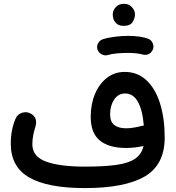

<svg xmlns="http://www.w3.org/2000/svg" viewBox="-20 -922 908 991"><path d="M562 -847.2Q562 -868.7 577.9 -885.5Q593.8 -902.3 618.7 -902.3Q636.2 -902.3 648.4 -895Q660.6 -887.7 667.5 -876.5Q676.8 -862.8 676.8 -846.7Q676.8 -829.1 664.8 -808.8Q652.8 -788.6 619.1 -788.6Q595.7 -788.6 583.7 -798.6Q571.8 -808.6 566.4 -821.8Q562 -834.5 562 -847.2ZM482.9 -667Q478 -683.6 486.6 -699Q495.1 -714.4 511.7 -719.7Q537.6 -728 572.8 -732.4Q607.9 -736.8 642.1 -736.8Q708.5 -736.8 748.5 -720.7Q765.6 -711.4 770.5 -692.6Q775.4 -673.8 764.6 -658.2Q747.1 -633.3 716.8 -640.6Q686 -648.9 642.1 -648.9Q609.4 -648.9 581.5 -646.2Q553.7 -643.6 536.1 -637.7Q519.5 -633.3 503.9 -642.1Q488.3 -650.9 482.9 -667ZM35.6 -179.7Q35.6 -254.4 61.5 -312Q71.3 -332.5 93.5 -339.8Q115.7 -347.2 136.2 -336.9Q179.2 -315.9 161.1 -262.2Q156.2 -247.1 151.6 -224.4Q147 -201.7 147 -177.2Q147 -113.8 217.8 -87.9Q288.6 -62 418 -62Q518.1 -62 581.5 -71Q645 -80.1 678.2 -103.3Q711.4 -126.5 720.7 -168.5Q673.8 -158.2 630.9 -158.2Q543 -158.2 495.6 -196.5Q448.2 -234.9 448.2 -318.8Q448.2 -384.3 470.2 -436.8Q492.2 -489.3 531.7 -520Q571.3 -550.8 623.5 -550.8Q690.4 -550.8 736.6 -507.1Q782.7 -463.4 806.4 -387Q830.1 -310.5 830.1 -212.4Q830.1 -71.3 727.1 -11.2Q624 48.8 418 48.8Q225.6 48.8 130.6 -6.1Q35.6 -61 35.6 -179.7ZM548.3 -332Q548.3 -293.5 570.1 -276.6Q591.8 -259.8 631.3 -259.8Q651.4 -259.8 672.9 -263.7Q694.3 -267.6 712.4 -272.5Q717.3 -273.9 722.2 -273.9Q715.8 -354 691.7 -396.7Q667.5 -439.5 626 -439.5Q589.8 -439.5 569.1 -408Q548.3 -376.5 548.3 -332Z"/></svg>

Font: Mikhak-DS2-FD SemiBold
Style: Regular
Weight: 600
Designer: Amin Abedi
Version: Version 3.2